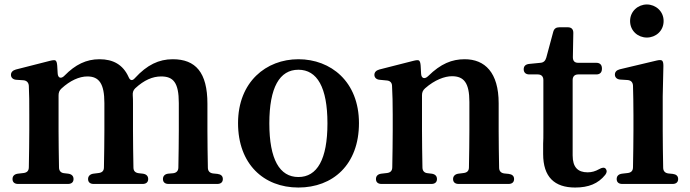

<svg xmlns="http://www.w3.org/2000/svg" viewBox="-20 -816 3088 859"><path d="M36 -15C36 -1 45 7 61 7H284C300 7 309 -1 309 -15C309 -29 300 -37 285 -39L268 -41C253 -42 244 -51 244 -67C243 -121 242 -187 242 -232V-389C242 -401 245 -411 255 -420C293 -455 334 -474 371 -474C423 -474 447 -442 447 -355V-232C447 -185 446 -120 445 -67C445 -52 437 -44 422 -42L398 -39C383 -37 374 -28 374 -15C374 -1 383 7 399 7H618C634 7 643 -1 643 -15C643 -29 634 -37 619 -39L601 -41C585 -43 577 -51 577 -67C576 -120 575 -185 575 -232V-354C575 -366 575 -378 574 -389C573 -403 576 -412 585 -421C625 -458 663 -474 701 -474C755 -474 780 -447 780 -355V-232C780 -185 779 -120 778 -67C778 -52 770 -43 755 -41L732 -39C717 -37 709 -28 709 -15C709 -1 718 7 734 7H952C968 7 977 -1 977 -15C977 -29 968 -36 953 -38L933 -40C918 -42 910 -51 910 -66C909 -119 908 -185 908 -232V-352C908 -492 855 -551 753 -551C691 -551 638 -526 584 -467C572 -453 562 -455 555 -472C530 -527 486 -551 425 -551C366 -551 317 -527 269 -478C254 -462 239 -466 238 -488L236 -522C235 -535 233 -541 229 -545C225 -548 216 -547 204 -544L51 -505C37 -501 29 -493 29 -481C29 -469 38 -460 53 -459L84 -457C99 -456 108 -447 109 -432C111 -394 111 -356 111 -304V-232C111 -188 110 -121 109 -68C109 -52 101 -44 86 -42L60 -39C45 -37 36 -29 36 -15Z M1315 23C1469 23 1586 -79 1586 -265C1586 -451 1460 -551 1315 -551C1171 -551 1045 -450 1045 -265C1045 -82 1160 23 1315 23ZM1185 -264C1185 -425 1231 -504 1315 -504C1399 -504 1445 -425 1445 -264C1445 -103 1399 -24 1315 -24C1231 -24 1185 -103 1185 -264Z M1662 -15C1662 -1 1671 7 1687 7H1910C1926 7 1935 -1 1935 -15C1935 -29 1926 -37 1911 -39L1894 -41C1879 -42 1870 -51 1870 -67C1869 -121 1868 -187 1868 -232V-390C1868 -403 1872 -412 1882 -421C1925 -459 1970 -475 2002 -475C2055 -475 2080 -446 2080 -360V-232C2080 -185 2079 -120 2078 -67C2078 -52 2070 -44 2055 -42L2031 -39C2016 -37 2007 -28 2007 -15C2007 -1 2016 7 2032 7H2255C2271 7 2280 -1 2280 -15C2280 -29 2271 -36 2256 -38L2236 -40C2221 -42 2213 -51 2213 -66C2212 -119 2211 -185 2211 -232V-354C2211 -492 2149 -551 2059 -551C2002 -551 1952 -531 1896 -476C1880 -460 1865 -465 1864 -486L1862 -522C1861 -535 1859 -541 1855 -545C1851 -548 1842 -547 1830 -544L1677 -505C1663 -501 1655 -493 1655 -481C1655 -469 1664 -460 1679 -459L1710 -456C1725 -455 1734 -446 1734 -431C1736 -394 1737 -355 1737 -303V-232C1737 -188 1736 -121 1735 -68C1735 -52 1727 -44 1712 -42L1686 -39C1671 -37 1662 -29 1662 -15Z M2553 23C2613 23 2656 6 2688 -34C2696 -45 2696 -53 2690 -61C2684 -68 2674 -67 2660 -59C2644 -50 2628 -45 2609 -45C2565 -45 2542 -68 2542 -121V-458C2542 -474 2551 -483 2567 -483H2648C2664 -483 2673 -492 2673 -508V-510C2673 -526 2664 -535 2648 -535H2567C2551 -535 2543 -543 2543 -560L2545 -669C2545 -686 2536 -694 2520 -694H2483C2468 -694 2459 -688 2455 -673L2424 -558C2420 -544 2412 -536 2398 -535L2347 -530C2331 -528 2323 -520 2323 -506C2323 -492 2332 -483 2348 -483H2386C2402 -483 2411 -474 2411 -458V-225C2411 -205 2411 -189 2410 -173V-127C2410 -24 2461 23 2553 23Z M2739 -15C2739 -1 2748 7 2764 7H2989C3005 7 3014 -1 3014 -15C3014 -29 3005 -36 2990 -38L2970 -40C2955 -42 2947 -51 2947 -66C2946 -120 2945 -187 2945 -232V-385L2948 -521C2948 -535 2946 -541 2942 -545C2938 -548 2929 -548 2917 -545L2753 -506C2738 -502 2731 -494 2731 -482C2731 -470 2740 -461 2755 -460L2787 -458C2802 -457 2811 -449 2812 -433C2813 -395 2814 -354 2814 -301V-232C2814 -188 2813 -121 2812 -68C2812 -52 2804 -44 2789 -42L2763 -39C2748 -37 2739 -29 2739 -15ZM2799 -722C2799 -677 2835 -648 2874 -648C2913 -648 2949 -677 2949 -722C2949 -766 2913 -796 2874 -796C2835 -796 2799 -766 2799 -722Z"/></svg>

Font: 寒蝉锦书宋Pro Soft
Style: Regular
Weight: 700
Designer: 寒蝉锦书宋{Warren} 思源宋体{Ryoko NISHIZUKA 西塚涼子 (kana & ideographs); Frank Grießhammer (Latin, Greek & Cyrillic); Wenlong ZHANG 
Foundry: Adobe & ChillType
Version: Version 2.000;Glyphs 3.1.1 (3135)